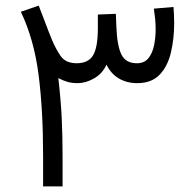

<svg xmlns="http://www.w3.org/2000/svg" viewBox="-20 -663 691 683"><path d="M467.8 -367.2Q431.6 -367.2 403.1 -383.8Q374.5 -400.4 358.9 -433.1Q344.2 -400.9 314.5 -384Q284.7 -367.2 256.8 -367.2Q235.8 -367.2 220.5 -371.6Q205.1 -376 187.5 -385.3Q196.8 -303.2 199.7 -240.2Q202.6 -177.2 202.6 -109.4V0H133.3V-110.8Q133.3 -272 117.2 -397.2Q101.1 -522.5 54.2 -621.1L117.7 -643.1Q131.8 -607.4 141.6 -580.8Q151.4 -554.2 165 -521Q178.2 -489.3 195.6 -463.9Q212.9 -438.5 252 -438Q293.9 -438 310.8 -465.6Q327.6 -493.2 328.1 -559.6V-611.3L392.1 -613.8L394 -567.9Q396.5 -500.5 411.9 -469.2Q427.2 -438 466.8 -438Q493.7 -438 508.1 -456.1Q522.5 -474.1 528.1 -502Q533.7 -529.8 533.7 -559.1Q533.7 -578.6 531.7 -597.7Q529.8 -616.7 527.3 -632.3L597.2 -638.2Q598.1 -623.5 598.9 -609.4Q599.6 -595.2 599.6 -581.1Q599.6 -525.4 588.1 -476.6Q576.7 -427.7 548.1 -397.5Q519.5 -367.2 467.8 -367.2Z"/></svg>

Font: Vazirmatn UI NL Light
Style: Regular
Weight: 300
Designer: Saber Rastikerdar
Foundry: Saber Rastikerdar
Version: Version 33.003